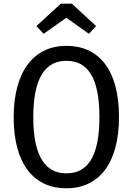

<svg xmlns="http://www.w3.org/2000/svg" viewBox="-20 -1005 718 1039"><path d="M216 -822 339 -909 461 -822 500 -864 369 -985H309L177 -864ZM339 -757C167 -757 54 -624 54 -370C54 -113 167 14 339 14C513 14 624 -118 624 -372C624 -631 512 -757 339 -757ZM339 -676C451 -676 518 -591 518 -372C518 -151 451 -67 339 -67C231 -67 160 -151 160 -370C160 -590 229 -676 339 -676Z"/></svg>

Font: Glow Sans SC Condensed Medium
Style: Regular
Weight: 600
Width: 3
Designer: Ryoko NISHIZUKA (kana, bopomofo & ideographs); Paul D. Hunt (Latin, Greek & Cyrillic); Sandoll Communications, Soo-young
Version: Version 0.93